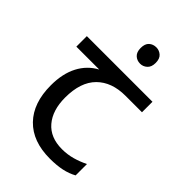

<svg xmlns="http://www.w3.org/2000/svg" viewBox="-221 -829 931 931"><g transform="rotate(45 245.0 -363.5)"><path d="M285 -737Q305 -737 320.5 -723.5Q336 -710 336 -681Q336 -653 320.5 -639Q305 -625 285 -625Q263 -625 248 -639Q233 -653 233 -681Q233 -710 248 -723.5Q263 -737 285 -737ZM301 10Q183 10 118 -57Q53 -124 53 -245Q53 -325 82 -380.5Q111 -436 165 -465H8V-537H458V-465H345Q251 -465 197.5 -411.5Q144 -358 144 -252Q144 -165 187 -114.5Q230 -64 310 -64Q347 -64 381 -73.5Q415 -83 447 -99V-21Q418 -5 383 2.5Q348 10 301 10Z"/></g></svg>

Font: kannada15
Style: Book
Weight: 400
Designer: Jelle Bosma - Monotype Design Team
Foundry: Monotype Imaging Inc.
Version: Version 2.003